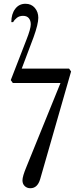

<svg xmlns="http://www.w3.org/2000/svg" viewBox="-20 -750 430 1018"><path d="M40 -632.8Q40 -675.3 60.3 -702.6Q80.6 -730 115.2 -730Q146 -730 164.6 -708.3Q183.1 -686.5 183.1 -655.8Q183.1 -622.6 158.2 -553.2L95.2 -386.2H346.2L356.9 -371.1L192.9 200.2Q178.7 248 141.1 248Q123 248 111.1 236.6Q99.1 225.1 99.1 206.1Q99.1 185.1 120.1 134.8L300.8 -310.1H47.9L37.1 -325.2L120.1 -539.1Q143.1 -597.2 143.1 -621.1Q143.1 -641.1 132.8 -653.6Q122.6 -666 102.1 -666Q83 -666 69.8 -655.8Q56.6 -645.5 49.8 -632.8Z"/></svg>

Font: Flanker Steampunk
Style: Regular
Weight: 400
Designer: Alexey Kryukov, Leonardo Di Lena
Foundry: Alexey Kryukov, Leonardo Di Lena
Version: 1.210